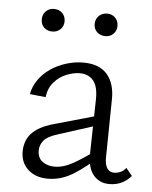

<svg xmlns="http://www.w3.org/2000/svg" viewBox="-47 -642 544 687"><g transform="rotate(5 224.5 -298.5)"><path d="M371 5Q335 5 313.5 -21Q292 -47 293 -98L297 -290Q298 -322 290.5 -342Q283 -362 267.5 -371.5Q252 -381 232 -381Q210 -381 184.5 -371Q159 -361 140 -339.5Q121 -318 117 -285L60 -291Q65 -319 82 -343Q99 -367 124 -384Q149 -401 179.5 -410.5Q210 -420 241 -420Q299 -420 327 -387Q355 -354 354 -298L351 -87Q351 -63 359.5 -50Q368 -37 384 -37Q396 -37 407.5 -42Q419 -47 427 -58L449 -31Q435 -14 415 -4.5Q395 5 371 5ZM150 5Q106 5 79 -19.5Q52 -44 52 -84Q52 -108 61.5 -128.5Q71 -149 94.5 -165.5Q118 -182 160 -193L326 -240L331 -207L175 -157Q135 -145 122 -128.5Q109 -112 109 -93Q109 -66 127 -53Q145 -40 170 -40Q202 -40 237.5 -60Q273 -80 317 -113L329 -91Q286 -50 242 -22.5Q198 5 150 5ZM120 -521Q102 -521 90.5 -532Q79 -543 79 -561Q79 -579 90.5 -590.5Q102 -602 120 -602Q138 -602 149.5 -590.5Q161 -579 161 -561Q161 -544 149.5 -532.5Q138 -521 120 -521ZM311 -521Q293 -521 281 -532Q269 -543 269 -561Q269 -579 281 -590.5Q293 -602 311 -602Q328 -602 339.5 -590.5Q351 -579 351 -561Q351 -544 339.5 -532.5Q328 -521 311 -521Z"/></g></svg>

Font: Ysabeau Office Light
Style: Regular
Weight: 300
Designer: Christian Thalmann (Catharsis Fonts)
Version: Version 2.001;gftools[0.9.30]; featfreeze: tnum,lnum,ss02